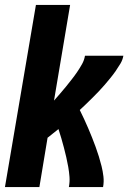

<svg xmlns="http://www.w3.org/2000/svg" viewBox="-22 -755 542 775"><path d="M-2 0 123 -735H261L196 -349Q208 -363 220.5 -377Q233 -391 244.5 -405.5Q256 -420 267.5 -434.5Q279 -449 289.5 -464.5Q300 -480 309 -496Q318 -512 321 -530H476Q473 -513 464 -498Q455 -483 445 -468.5Q435 -454 423.5 -440Q412 -426 400.5 -412.5Q389 -399 376.5 -386Q364 -373 351.5 -360.5Q339 -348 326 -335.5Q313 -323 300 -311Q309 -293 317.5 -274.5Q326 -256 334 -237.5Q342 -219 349.5 -200Q357 -181 364 -162Q371 -143 377 -123.5Q383 -104 388 -84Q393 -64 395.5 -42.5Q398 -21 394 0H256Q260 -21 258.5 -41Q257 -61 253.5 -81Q250 -101 245.5 -120.5Q241 -140 236 -159Q231 -178 225.5 -197Q220 -216 214 -234Q203 -225 192 -216.5Q181 -208 170 -199L137 0Z"/></svg>

Font: iosevka_custom_sans_ss08 Heavy
Style: Italic
Weight: 900
Italic angle: -10°
Designer: Belleve Invis
Foundry: Belleve Invis
Version: Version 10.3.0; ttfautohint (v1.8.3)